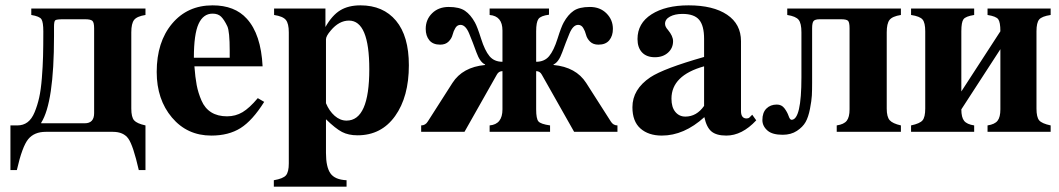

<svg xmlns="http://www.w3.org/2000/svg" viewBox="-20 -493 3962 718"><path d="M19 -24H45Q67 -24 83 -36Q99 -48 109.5 -73.5Q120 -99 126.5 -128Q133 -157 136.5 -200.5Q140 -244 141 -282.5Q142 -321 142 -375Q142 -410 135 -421Q128 -432 97 -437V-461H524V-437Q492 -432 481.5 -418.5Q471 -405 471 -372V-87Q471 -55 481.5 -43Q492 -31 524 -24V143H499Q478 51 460 25.5Q442 0 402 0H151Q108 0 85.5 27.5Q63 55 43 143H19ZM182 -393V-358Q182 -109 134 -34V-32H297Q332 -32 332 -70V-387Q332 -409 325.5 -415Q319 -421 298 -421H217Q191 -421 186.5 -417Q182 -413 182 -393Z M944 -126 968 -112Q924 -42 879.5 -14Q835 14 770 14Q680 14 623 -53.5Q566 -121 566 -224Q566 -336 623.5 -404.5Q681 -473 775 -473Q858 -473 903 -423Q956 -365 962 -245H707Q710 -204 715.5 -175Q721 -146 733.5 -117Q746 -88 770 -73Q794 -58 829 -58Q861 -58 887 -73.5Q913 -89 944 -126ZM705 -277H839V-303Q839 -376 830 -395Q818 -420 806.5 -431Q795 -442 775 -442Q740 -442 722.5 -403.5Q705 -365 705 -277Z M1197 -461V-392Q1222 -436 1252.5 -454.5Q1283 -473 1328 -473Q1413 -473 1461 -415.5Q1509 -358 1509 -249Q1509 -131 1457.5 -59Q1406 13 1317 13Q1283 13 1259 0.5Q1235 -12 1199 -47V79Q1199 131 1215.5 155Q1232 179 1276 181V205H1004V181Q1039 175 1049.5 162.5Q1060 150 1060 118V-372Q1060 -405 1049 -418.5Q1038 -432 1005 -437V-461ZM1199 -346V-107Q1211 -78 1231.5 -60Q1252 -42 1276 -42Q1361 -42 1361 -234Q1361 -416 1285 -416Q1248 -416 1217 -379Q1199 -358 1199 -346Z M1859 -262V-379Q1859 -433 1811 -437V-461H2033V-438Q2002 -434 1993.5 -422Q1985 -410 1985 -376V-262Q2016 -262 2033.5 -283Q2051 -304 2065 -348.5Q2079 -393 2088 -409Q2104 -438 2125 -452.5Q2146 -467 2186 -467Q2224 -467 2248 -443Q2272 -419 2272 -385Q2272 -359 2258.5 -342.5Q2245 -326 2218 -326Q2198 -326 2186.5 -337.5Q2175 -349 2171.5 -363Q2168 -377 2161 -388.5Q2154 -400 2142 -400Q2123 -400 2109.5 -367.5Q2096 -335 2082.5 -297.5Q2069 -260 2050 -252V-250Q2134 -242 2172 -183L2264 -39Q2273 -24 2289 -24V0H2127L2006 -214Q1999 -227 1985 -227V-84Q1985 -49 1993.5 -39Q2002 -29 2037 -24V0H1811V-24Q1859 -28 1859 -84V-227Q1845 -227 1838 -214L1717 0H1555V-24Q1571 -24 1580 -39L1672 -183Q1710 -242 1794 -250V-252Q1775 -260 1761.5 -297.5Q1748 -335 1734.5 -367.5Q1721 -400 1702 -400Q1690 -400 1683 -388.5Q1676 -377 1672.5 -363Q1669 -349 1657.5 -337.5Q1646 -326 1626 -326Q1599 -326 1585.5 -342.5Q1572 -359 1572 -385Q1572 -420 1596 -443.5Q1620 -467 1658 -467Q1698 -467 1719 -452.5Q1740 -438 1756 -409Q1765 -393 1779 -348.5Q1793 -304 1810.5 -283Q1828 -262 1859 -262Z M2793 -64 2808 -43Q2755 14 2696 14Q2659 14 2640.5 -1.5Q2622 -17 2614 -55Q2538 14 2455 14Q2405 14 2375 -12.5Q2345 -39 2345 -92Q2345 -159 2412 -204Q2462 -237 2613 -280V-348Q2613 -397 2594.5 -419Q2576 -441 2532 -441Q2504 -441 2485.5 -431Q2467 -421 2467 -404Q2467 -393 2478 -381Q2497 -358 2497 -339Q2497 -313 2478 -296Q2459 -279 2429 -279Q2398 -279 2381 -297Q2364 -315 2364 -347Q2364 -406 2416.5 -439.5Q2469 -473 2555 -473Q2647 -473 2699 -438Q2751 -403 2751 -339V-78Q2751 -50 2772 -50Q2779 -50 2783 -54ZM2613 -97V-245Q2491 -211 2491 -124Q2491 -92 2505.5 -74.5Q2520 -57 2543 -57Q2585 -57 2613 -97Z M2924 -461H3349V-437Q3317 -432 3306.5 -418.5Q3296 -405 3296 -372V-87Q3296 -56 3307 -43.5Q3318 -31 3349 -24V0H3109V-24Q3136 -28 3146.5 -41.5Q3157 -55 3157 -84V-387Q3157 -409 3151.5 -415Q3146 -421 3125 -421H3046Q3028 -421 3022.5 -414.5Q3017 -408 3017 -387V-184Q3017 -155 3016 -136Q3015 -117 3009 -86Q3003 -55 2992.5 -36.5Q2982 -18 2960 -3.5Q2938 11 2907 11Q2869 11 2851 -4Q2831 -21 2831 -44Q2831 -72 2846 -87Q2861 -102 2885 -102Q2903 -102 2913.5 -88Q2924 -74 2929 -59.5Q2934 -45 2940 -45Q2977 -45 2977 -204V-372Q2977 -406 2966.5 -419Q2956 -432 2924 -437Z M3721 -84V-309L3575 -84Q3575 -54 3585.5 -41Q3596 -28 3623 -24V0H3387V-24Q3420 -31 3430 -43Q3440 -55 3440 -87V-376Q3440 -408 3430 -420Q3420 -432 3387 -437V-461H3623V-437Q3591 -432 3583 -421Q3575 -410 3575 -376V-151L3721 -376Q3721 -410 3713 -421Q3705 -432 3673 -437V-461H3909V-437Q3876 -432 3866 -420Q3856 -408 3856 -376V-87Q3856 -55 3866 -43Q3876 -31 3909 -24V0H3673V-24Q3700 -28 3710.5 -41.5Q3721 -55 3721 -84Z"/></svg>

Font: STIX
Style: Bold
Weight: 700
Designer: MicroPress Inc., with final additions and corrections provided by Coen Hoffman, Elsevier (retired)
Version: Version 1.1.1